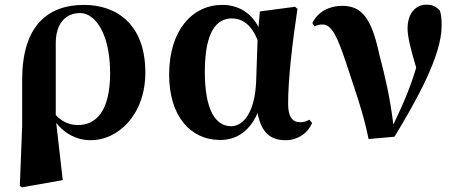

<svg xmlns="http://www.w3.org/2000/svg" viewBox="-20 -584 1960 823"><path d="M65 213 74 219 249 188 221 -57C256 -13 306 17 370 17C484 17 603 -90 603 -273C603 -482 478 -563 340 -563C178 -563 75 -466 75 -242V-45ZM219 -91V-402C220 -480 258 -528 324 -528C387 -528 452 -441 452 -271C452 -107 392 -48 313 -48C274 -48 242 -66 219 -91Z M924 16C985 16 1046 -13 1084 -99C1100 -18 1137 17 1204 17C1259 17 1301 -16 1318 -57L1306 -71C1295 -65 1284 -60 1267 -60C1232 -60 1215 -85 1215 -140C1215 -242 1232 -393 1255 -546L1245 -555L1094 -535L1088 -468C1057 -528 1003 -563 933 -563C805 -563 705 -455 705 -264C705 -88 795 16 924 16ZM1084 -412 1078 -235C1072 -95 1019 -43 971 -43C905 -43 858 -110 858 -276C858 -449 909 -505 973 -505C1018 -505 1058 -479 1084 -412Z M1560 12 1671 2C1762 -148 1873 -344 1873 -472C1873 -500 1872 -516 1866 -538C1849 -556 1834 -564 1809 -564C1756 -564 1727 -520 1727 -462C1727 -426 1741 -371 1764 -294C1740 -212 1708 -137 1666 -50C1653 -161 1629 -264 1606 -350C1572 -510 1529 -559 1446 -559C1393 -559 1342 -534 1319 -485L1328 -471C1338 -476 1349 -479 1362 -479C1402 -479 1426 -429 1467 -304C1498 -208 1536 -107 1560 12Z"/></svg>

Font: Noto Serif SC Black
Style: Regular
Weight: 900
Designer: Ryoko NISHIZUKA 西塚涼子 (kana & ideographs); Frank Grießhammer (Latin, Greek & Cyrillic); Wenlong ZHANG 张文龙 (bopomofo); San
Foundry: Adobe
Version: Version 2.001;hotconv 1.1.0;makeotfexe 2.6.0